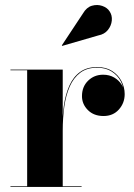

<svg xmlns="http://www.w3.org/2000/svg" viewBox="-20 -733 526 753"><path d="M224 -220Q224 -272 230.2 -317Q236.5 -362 251.8 -396.5Q267 -431 293.8 -450.5Q320.5 -470 361 -470Q395.5 -470 419.5 -454.8Q443.5 -439.5 456.2 -415.2Q469 -391 469 -364Q469 -329 446.2 -303.5Q423.5 -278 386 -278Q348 -278 324.8 -301.2Q301.5 -324.5 301.5 -356Q301.5 -393 325.5 -416.5Q349.5 -440 384.5 -440Q409 -440 427.8 -429Q446.5 -418 457.2 -400.8Q468 -383.5 468 -364H466Q466 -390 453.8 -413.8Q441.5 -437.5 418 -452.5Q394.5 -467.5 361 -467.5Q321 -467.5 294.8 -447.8Q268.5 -428 253.5 -393.8Q238.5 -359.5 232.2 -314.8Q226 -270 226 -220ZM226 -460V-2.5H300V0H21V-2.5H86.5V-457.5H21V-460ZM224 -553 222.5 -555 305.5 -680.5Q319.5 -704.5 340.5 -710.5Q361.5 -716.5 381 -709.8Q400.5 -703 409.5 -689Q420.5 -673 418.5 -652.5Q416.5 -632 403 -615.2Q389.5 -598.5 365.5 -594Z"/></svg>

Font: Bodoni Moda 72pt
Style: Bold
Weight: 700
Designer: Owen Earl
Foundry: indestructible type
Version: Version 2.004